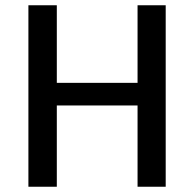

<svg xmlns="http://www.w3.org/2000/svg" viewBox="-20 -710 738 730"><path d="M503 -309H196V0H88V-690H196V-395H503V-690H610V0H503Z"/></svg>

Font: Mozilla Text BETA Medium
Style: Regular
Weight: 500
Designer: Studio DRAMA
Foundry: Studio DRAMA
Version: Version 0.100